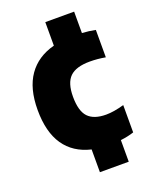

<svg xmlns="http://www.w3.org/2000/svg" viewBox="-147 -748 749 948"><g transform="rotate(-20 228.0 -274.0)"><path d="M213 -275.5Q213 -200 243.2 -168.2Q273.5 -136.5 337.5 -136.5Q377.5 -136.5 432 -152V-8.5Q400.5 2 362 6.5V120H210.5V0.5Q120 -21 73.2 -89.2Q26.5 -157.5 26.5 -273.5Q26.5 -386.5 73.8 -454Q121 -521.5 210.5 -545V-668.5H362V-556Q398 -554 432 -547V-403Q391 -410.5 350 -410.5Q277.5 -410.5 245.2 -379Q213 -347.5 213 -275.5Z"/></g></svg>

Font: Encode Sans Semi Condensed ExBd
Style: Regular
Weight: 800
Width: 4
Designer: Multiple Designers
Foundry: Impallari Type
Version: Version 2.000